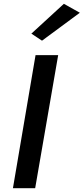

<svg xmlns="http://www.w3.org/2000/svg" viewBox="-20 -990 440 1010"><path d="M167 -700 48 0H165L286 -700ZM400 -923 316 -970 145 -813 201 -776Z"/></svg>

Font: Jost Medium
Style: Italic
Weight: 500
Italic angle: -5°
Version: Version 3.710